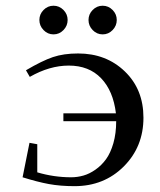

<svg xmlns="http://www.w3.org/2000/svg" viewBox="-20 -637 555 664"><path d="M58.1 -23.9 82 -143.1 108.9 -138.2V-41Q166.5 -23.9 226.1 -23.9Q247.6 -23.9 268.3 -29.8Q289.1 -35.6 310.1 -50.3Q331.1 -64.9 346.7 -86.4Q362.3 -107.9 372.1 -141.8Q381.8 -175.8 381.8 -217.8H199.2V-245.1H380.9Q371.6 -322.8 329.6 -366.5Q287.6 -410.2 217.8 -410.2Q151.4 -410.2 83 -371.1L69.8 -394Q125.5 -426.8 162.8 -439.5Q200.2 -452.1 250 -452.1Q347.2 -452.1 411.6 -390.1Q476.1 -328.1 476.1 -230Q476.1 -129.4 408 -61.3Q339.8 6.8 237.8 6.8Q188.5 6.8 148.9 -0.5Q109.4 -7.8 58.1 -23.9ZM130.6 -533Q116.2 -547.9 116.2 -567.9Q116.2 -587.9 130.6 -602.5Q145 -617.2 165 -617.2Q185.1 -617.2 199.5 -602.5Q213.9 -587.9 213.9 -567.9Q213.9 -547.9 199.5 -533Q185.1 -518.1 165 -518.1Q145 -518.1 130.6 -533ZM300.5 -533Q286.1 -547.9 286.1 -567.9Q286.1 -587.9 300.5 -602.5Q314.9 -617.2 335 -617.2Q355 -617.2 369.4 -602.5Q383.8 -587.9 383.8 -567.9Q383.8 -547.9 369.4 -533Q355 -518.1 335 -518.1Q314.9 -518.1 300.5 -533Z"/></svg>

Font: Dehuti
Style: Bold
Weight: 700
Version: Version 1.2